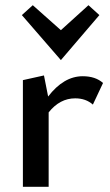

<svg xmlns="http://www.w3.org/2000/svg" viewBox="-20 -718 421 738"><path d="M362 -660 214 -487 64 -660 106 -698 214 -602 320 -698ZM298 -425Q347 -425 376 -399L337 -316Q310 -340 269 -340Q210 -340 167 -286V0H68V-410L149 -428L165 -347Q225 -425 298 -425Z"/></svg>

Font: EauTestText Semibold
Style: Regular
Weight: 600
Designer: Christian Thalmann (Catharsis Fonts)
Version: Version 0.001;PS 000.001;hotconv 1.0.88;makeotf.lib2.5.64775